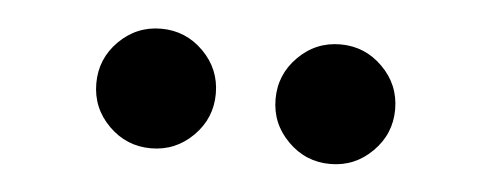

<svg xmlns="http://www.w3.org/2000/svg" viewBox="-27 -770 641 250"><g transform="rotate(5 293.0 -645.0)"><path d="M120.6 -589.4Q97.7 -612.3 97.7 -644.5Q97.7 -676.8 120.6 -699.7Q143.6 -722.7 175.8 -722.7Q208 -722.7 231 -699.7Q253.9 -676.8 253.9 -644.5Q253.9 -612.3 231 -589.4Q208 -566.4 175.8 -566.4Q143.6 -566.4 120.6 -589.4ZM355 -589.4Q332 -612.3 332 -644.5Q332 -676.8 355 -699.7Q377.9 -722.7 410.2 -722.7Q442.4 -722.7 465.3 -699.7Q488.3 -676.8 488.3 -644.5Q488.3 -612.3 465.3 -589.4Q442.4 -566.4 410.2 -566.4Q377.9 -566.4 355 -589.4Z"/></g></svg>

Font: spinweradBold
Style: Regular
Weight: 700
Width: 7
Version: Version 0.3 ; ttfautohint (v1.2) -l 8 -r 50 -G 200 -x 14 -D 